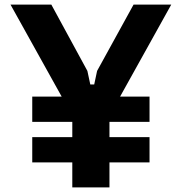

<svg xmlns="http://www.w3.org/2000/svg" viewBox="-20 -820 790 840"><path d="M121.1 -397.3H634.2V-286.9H121.1ZM121.1 -220H634.2V-109.6H121.1ZM362.3 -509.8 375 -450.6H392.2L404.8 -509.8L564.4 -800H729.3L458.9 -313.8V0H296.3V-313.8L25.9 -800H204.5Z"/></svg>

Font: Martian Mono sWd Rg
Style: Regular
Weight: 400
Width: 6
Monospace: yes
Designer: Roman Shamin
Foundry: Evil Martians
Version: Version 1.000